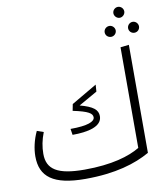

<svg xmlns="http://www.w3.org/2000/svg" viewBox="-104 -1079 1026 1178"><g transform="rotate(-10 409.0 -489.5)"><path d="M711 -992C693 -992 677 -977 677 -958C677 -940 693 -924 711 -924C729 -924 745 -940 745 -958C745 -977 729 -992 711 -992ZM639 -818C657 -818 673 -833 673 -852C673 -870 657 -886 639 -886C619 -886 604 -870 604 -852C604 -833 619 -818 639 -818ZM784 -886C765 -886 750 -870 750 -852C750 -833 765 -818 784 -818C803 -818 818 -833 818 -852C818 -870 803 -886 784 -886ZM684 -118C617 -78 508 -44 337 -44C169 -44 104 -86 104 -183C104 -226 112 -269 130 -315L89 -329C65 -278 53 -223 53 -176C53 -49 133 13 332 13C521 13 647 -27 737 -78V-751L684 -745ZM295 -305 301 -267C394 -267 486 -285 486 -351C486 -391 457 -415 375 -437L491 -503L494 -546L335 -453L327 -412C423 -392 447 -375 447 -351C447 -324 402 -305 295 -305Z"/></g></svg>

Font: FiraGO Light
Style: Regular
Weight: 300
Designer: bBox Type
Foundry: bBox Type GmbH
Version: Version 1.001;PS 001.001;hotconv 1.0.88;makeotf.lib2.5.64775